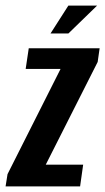

<svg xmlns="http://www.w3.org/2000/svg" viewBox="-43 -668 377 688"><path d="M-23 0 -16 -44 174 -421H49L60 -495H314L307 -446L121 -78H255L244 0ZM138 -548 202 -648H305L202 -548Z"/></svg>

Font: Alumni Sans Thin
Style: Bold Italic
Weight: 700
Italic angle: -8°
Version: Version 1.016